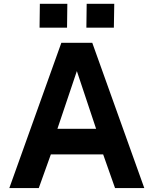

<svg xmlns="http://www.w3.org/2000/svg" viewBox="-20 -958 782 978"><path d="M292.5 -740H450L715 0H566L505.5 -171.5H239L177.5 0H27.5ZM469.5 -302 371.5 -596 272.5 -302ZM421.5 -938.5H562L560 -817H420ZM183 -938.5H323L321.5 -817H181.5Z"/></svg>

Font: 1883 Sans
Style: Bold
Weight: 700
Designer: 1883 Sans project is a fork of Public Sans.
Version: Version 1.009